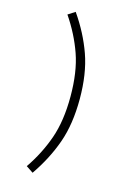

<svg xmlns="http://www.w3.org/2000/svg" viewBox="-140 -869 779 1102"><g transform="rotate(15 250.0 -318.0)"><path d="M126 -769 168 -796Q241 -691 280.5 -579.5Q320 -468 320 -318.5Q320 -169 280.5 -57.5Q241 54 168 160L126 132Q191 37 228 -68Q265 -173 265 -318.5Q265 -464 228.5 -568Q192 -672 126 -769Z"/></g></svg>

Font: Lekton
Style: Regular
Weight: 400
Designer: Paolo Mazzetti, Luciano Perondi, Raffaele Flato, Elena Papassissa, Emilio Macchia, Michela Povoleri, Tobias Seemiller, R
Version: Version 34.000